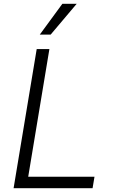

<svg xmlns="http://www.w3.org/2000/svg" viewBox="-20 -984 602 1004"><path d="M51.1 0 171.9 -727.3H238.3L127.5 -59.7H474.1L464.1 0ZM187.9 -802.9 306.1 -964.1H381L244.7 -802.9Z"/></svg>

Font: Inter UI Light
Style: Italic
Weight: 300
Italic angle: 9.39999°
Designer: Rasmus Andersson
Foundry: rsms
Version: 3.2;8d6f07862